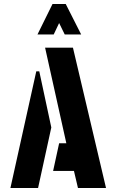

<svg xmlns="http://www.w3.org/2000/svg" viewBox="-20 -938 568 958"><path d="M167 -766 242 -918H308L385 -766H303L275 -823L248 -766ZM369 0 349 -85H245L275 -223H311L205 -700H344L509 0ZM32 0 161 -582H176L236 -302L170 0Z"/></svg>

Font: Stick No Bills ExtraLight ExtraBold
Style: Regular
Weight: 800
Version: Version 2.000